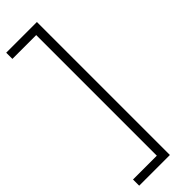

<svg xmlns="http://www.w3.org/2000/svg" viewBox="-308 -749 878 878"><g transform="rotate(-45 130.5 -310.0)"><path d="M-19.5 120V80H134.5V-700H-19.5V-740H179V120Z"/></g></svg>

Font: Encode Sans SC ExtraLight
Style: Regular
Weight: 250
Designer: Multiple Designers
Foundry: Impallari Type
Version: Version 3.002